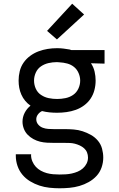

<svg xmlns="http://www.w3.org/2000/svg" viewBox="-20 -799 640 1032"><path d="M300 213Q273 213 245.5 210Q218 207 192 198.5Q166 190 142 175.5Q118 161 100.5 140Q83 119 74 92.5Q65 66 65 39Q65 36 65 34Q65 32 65 30H148Q147 31 147 32.5Q147 34 147 35Q147 52 154 68.5Q161 85 172.5 97.5Q184 110 199.5 118.5Q215 127 231.5 131.5Q248 136 265.5 137.5Q283 139 300 139Q317 139 333.5 138Q350 137 366 133.5Q382 130 397.5 123.5Q413 117 425.5 106Q438 95 445.5 80Q453 65 453 48Q453 34 448 21Q443 8 432.5 -1.5Q422 -11 409 -17Q396 -23 382.5 -26.5Q369 -30 355 -30.5Q341 -31 328 -31H272Q253 -31 233.5 -32Q214 -33 195.5 -37.5Q177 -42 159.5 -51.5Q142 -61 128.5 -75Q115 -89 108 -107.5Q101 -126 101 -145Q101 -170 112.5 -192.5Q124 -215 144 -231Q128 -242 115.5 -257Q103 -272 95 -290Q87 -308 83.5 -327Q80 -346 80 -366Q80 -391 86 -416Q92 -441 106.5 -462Q121 -483 142 -498.5Q163 -514 187 -523Q211 -532 236 -536Q261 -540 287 -540Q304 -540 320.5 -538Q337 -536 354 -533L363 -530H542V-457L469 -459Q483 -438 488.5 -414Q494 -390 494 -366Q494 -340 487.5 -315Q481 -290 467 -269Q453 -248 432 -232.5Q411 -217 387 -208.5Q363 -200 337.5 -196.5Q312 -193 287 -193Q266 -193 246 -195Q226 -197 206 -202Q193 -196 184 -184Q175 -172 175 -158Q175 -142 185 -130Q195 -118 209.5 -112.5Q224 -107 239.5 -106Q255 -105 270 -105Q270 -105 271 -105Q272 -105 272 -105H328Q352 -105 376.5 -103Q401 -101 424 -93.5Q447 -86 468.5 -74Q490 -62 506 -43Q522 -24 528.5 0Q535 24 535 48Q535 75 526 101Q517 127 499 146.5Q481 166 457 179.5Q433 193 407 200.5Q381 208 354 210.5Q327 213 300 213ZM287 -267Q309 -267 331.5 -271.5Q354 -276 372.5 -288.5Q391 -301 401 -322Q411 -343 411 -366Q411 -386 402.5 -406Q394 -426 378 -439Q362 -452 341.5 -457.5Q321 -463 300 -464L287 -465Q286 -465 286 -465Q286 -465 285 -465Q263 -465 241 -460Q219 -455 200.5 -442.5Q182 -430 172.5 -409Q163 -388 163 -366Q163 -343 172.5 -322Q182 -301 201 -288.5Q220 -276 242 -271.5Q264 -267 287 -267ZM286 -587 233 -633 368 -779 432 -721Z"/></svg>

Font: Iosevka Mono
Style: Regular
Weight: 400
Designer: Belleve Invis
Foundry: Belleve Invis
Version: Version 11.1.1